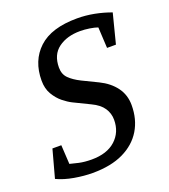

<svg xmlns="http://www.w3.org/2000/svg" viewBox="-121 -714 715 813"><g transform="rotate(-20 236.0 -308.0)"><path d="M158 11Q120 11 76.5 3.5Q33 -4 -1 -20L33 -145H73L78 -59Q92 -55 117 -49.5Q142 -44 174 -44Q243 -44 281.5 -79Q320 -114 320 -170Q320 -199 304 -223Q288 -247 252 -264L178 -300Q160 -309 139.5 -325.5Q119 -342 103.5 -368Q88 -394 88 -430Q88 -520 145.5 -573.5Q203 -627 319 -627Q358 -627 396.5 -619.5Q435 -612 470 -599L436 -466H396L391 -560Q378 -565 355.5 -568.5Q333 -572 313 -572Q253 -572 214.5 -543.5Q176 -515 176 -457Q176 -427 194.5 -408.5Q213 -390 245 -374L315 -340Q360 -318 385.5 -283.5Q411 -249 411 -203Q411 -139 382 -91Q353 -43 297 -16Q241 11 158 11Z"/></g></svg>

Font: Manuale Medium
Style: Italic
Weight: 500
Italic angle: -11°
Version: Version 1.002